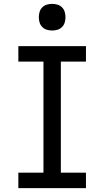

<svg xmlns="http://www.w3.org/2000/svg" viewBox="-20 -974 540 994"><path d="M75 0V-80H205V-655H75V-735H425V-655H295V-80H425V0ZM250 -816Q236 -816 222.5 -820Q209 -824 199 -834Q189 -844 185 -857.5Q181 -871 181 -885Q181 -899 185 -912.5Q189 -926 199 -936Q209 -946 222.5 -950Q236 -954 250 -954Q264 -954 277.5 -950Q291 -946 301 -936Q311 -926 315 -912.5Q319 -899 319 -885Q319 -871 315 -857.5Q311 -844 301 -834Q291 -824 277.5 -820Q264 -816 250 -816Z"/></svg>

Font: Iosevka Term Curly Medium
Style: Regular
Weight: 500
Designer: Belleve Invis
Foundry: Belleve Invis
Version: Version 32.3.0